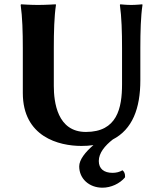

<svg xmlns="http://www.w3.org/2000/svg" viewBox="-20 -668 759 892"><path d="M560 157C561 155 561 153 561 151C561 140 558 130 549 123C536 131 520 135 503 135C463 135 439 116 439 80C439 43 467 9 504 -20C595 -67 632 -164 632 -295V-445C632 -520 634 -592 642 -645L641 -648C641 -648 612 -645 590 -645C566 -645 539 -648 539 -648L537 -645C545 -588 547 -520 547 -445V-277C547 -165 524 -55 379 -55C246 -55 230 -194 230 -269V-445C230 -520 232 -592 240 -645L239 -648C239 -648 191 -645 156 -645C122 -645 78 -648 78 -648L76 -645C84 -588 86 -520 86 -445V-236C86 -32 254 10 358 10C378 10 396 9 414 6C376 39 348 74 348 105C348 162 394 204 456 204C496 204 536 185 560 157Z"/></svg>

Font: Libertinus Sans
Style: Bold
Weight: 700
Designer: Philipp H. Poll, Khaled Hosny
Foundry: Caleb Maclennan
Version: Version 7.050;RELEASE